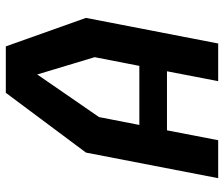

<svg xmlns="http://www.w3.org/2000/svg" viewBox="-75 -695 770 660"><g transform="rotate(-90 310.0 -365.0)"><path d="M27.5 0H158L192 -176H395L361 0H490.5L578.5 -454.5L480.5 -730H321L115.5 -454.5ZM210.5 -271 237.5 -409.5 384 -622 443.5 -424.5 413.5 -271Z"/></g></svg>

Font: Monaspace Krypton SemiBold
Style: Italic
Weight: 600
Italic angle: -11°
Designer: Riley Cran & the Lettermatic Team
Foundry: Lettermatic
Version: Version 1.101 (Monaspace Krypton)